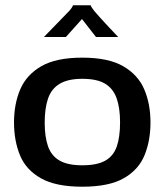

<svg xmlns="http://www.w3.org/2000/svg" viewBox="-20 -696 623 726"><path d="M291 10Q191 10 134.5 -22Q78 -54 55.5 -109Q33 -164 33 -233Q33 -303 56.5 -358Q80 -413 136 -445.5Q192 -478 291 -478Q390 -478 446 -445.5Q502 -413 525.5 -358Q549 -303 549 -233Q549 -164 526.5 -109Q504 -54 448 -22Q392 10 291 10ZM291 -71Q347 -71 378 -88.5Q409 -106 421.5 -142Q434 -178 434 -233Q434 -288 421 -324.5Q408 -361 377.5 -379.5Q347 -398 291 -398Q237 -398 205.5 -379Q174 -360 161.5 -323Q149 -286 149 -232Q149 -179 161.5 -143Q174 -107 205 -89Q236 -71 291 -71ZM146 -556Q160 -571 178.5 -589.5Q197 -608 214 -626Q231 -644 242 -655Q250 -664 253 -669.5Q256 -675 256 -676H323Q323 -672 336 -655Q342 -648 357.5 -630.5Q373 -613 392 -593Q411 -573 427 -556H343L290 -624L229 -556Z"/></svg>

Font: Red Rose Medium
Style: Regular
Weight: 500
Designer: Jaikishan Patel
Version: Version 2.000